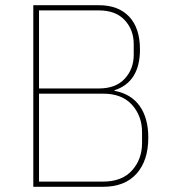

<svg xmlns="http://www.w3.org/2000/svg" viewBox="-20 -718 655 738"><path d="M108 0V-698H360Q435 -698 476.5 -654Q518 -610 518 -528Q518 -403 420 -371V-369Q484 -357 517 -310.5Q550 -264 550 -189Q550 -101 505 -50.5Q460 0 376 0ZM130 -358V-20H376Q449 -20 487.5 -63Q526 -106 526 -168V-210Q526 -272 487.5 -315Q449 -358 376 -358ZM130 -678V-378H360Q425 -378 459.5 -415.5Q494 -453 494 -507V-549Q494 -603 459.5 -640.5Q425 -678 360 -678Z"/></svg>

Font: IBM Plex Sans Thin
Style: Regular
Weight: 100
Designer: Mike Abbink, Paul van der Laan, Pieter van Rosmalen
Foundry: Bold Monday
Version: Version 3.0